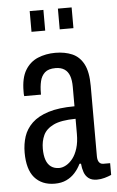

<svg xmlns="http://www.w3.org/2000/svg" viewBox="-53 -761 496 811"><g transform="rotate(-5 195.0 -356.0)"><path d="M146.4 12Q118.8 12 97.5 3Q76.2 -6 60.9 -23.5Q45.7 -41.1 38.2 -67.9Q30.7 -94.6 30.7 -129.2Q30.7 -165.9 41 -197.7Q51.4 -229.5 76.9 -254Q102.5 -278.5 146.6 -292.4Q190.8 -306.4 257.5 -306.4V-388.9Q257.5 -416.9 250.8 -435.6Q244.1 -454.3 229.4 -464.2Q214.6 -474.1 191.6 -474.1Q161.2 -474.1 146.2 -460.4Q131.2 -446.6 126.1 -424.5Q120.9 -402.4 120.9 -374.9V-367.8H49.7Q48.7 -372.3 48.7 -377Q48.7 -381.8 48.7 -387.7Q48.7 -444.6 68.5 -477.4Q88.3 -510.3 122 -524.4Q155.8 -538.5 196.3 -538.5Q236.6 -538.5 267.6 -525.2Q298.6 -511.8 316 -478.8Q333.4 -445.8 333.4 -386.2V-88.2Q333.4 -70.9 339.9 -62.4Q346.4 -53.9 357.6 -53.9H386.6V-4.1Q373.9 1.5 357.9 6Q342 10.5 325.3 10.5Q303.6 10.5 290.4 0.6Q277.2 -9.3 271.3 -26.2Q265.4 -43.1 263.8 -62.6H257.4Q247.4 -41.8 232.1 -24.8Q216.9 -7.9 195.9 2Q174.9 12 146.4 12ZM170.7 -52.4Q185.1 -52.4 200.3 -60.9Q215.5 -69.3 228.5 -85.9Q241.5 -102.5 249.5 -128.4Q257.5 -154.3 257.5 -189.2V-253.4Q196 -252.9 164.1 -237.6Q132.2 -222.2 120.4 -196.8Q108.6 -171.3 108.6 -139.7Q108.6 -111.1 115.5 -91.6Q122.4 -72.2 136.4 -62.3Q150.5 -52.4 170.7 -52.4ZM104.1 -635.6V-723.5H162.2V-635.6ZM223.7 -635.6V-723.5H281.9V-635.6Z"/></g></svg>

Font: Archivo SemiBold ExtraCondensed
Style: Regular
Weight: 600
Width: 2
Version: Version 2.001